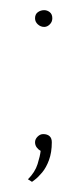

<svg xmlns="http://www.w3.org/2000/svg" viewBox="-20 -421 163 378"><path d="M35 -68 43 -63Q43 -63 49 -67.5Q55 -72 63 -81.5Q71 -91 76.5 -106Q82 -121 82 -141Q82 -149 77.5 -153Q73 -157 65 -157Q59 -157 54 -152Q49 -147 49 -141Q49 -135 52.5 -130.5Q56 -126 60 -124Q59 -114 54 -98Q49 -82 35 -68ZM83 -385Q83 -393 78 -397Q73 -401 67 -401Q60 -401 54.5 -397Q49 -393 49 -385Q49 -378 54.5 -373Q60 -368 67 -368Q73 -368 78 -373Q83 -378 83 -385Z"/></svg>

Font: Advent Pro Thin
Style: Regular
Weight: 250
Version: Version 3.000